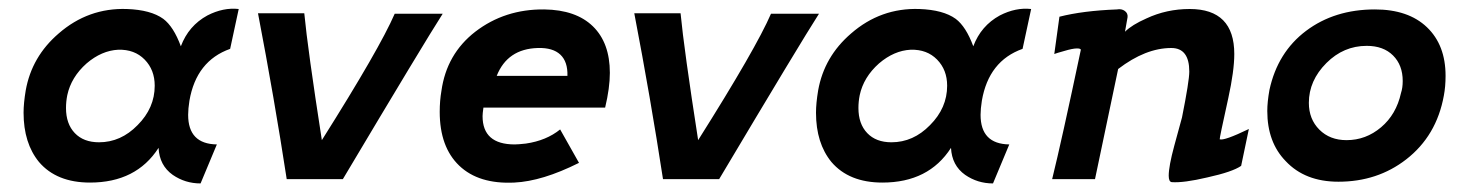

<svg xmlns="http://www.w3.org/2000/svg" viewBox="-20 -418 3402 448"><path d="M537 -397 517 -304Q438 -276 422 -183Q419 -164 419 -150Q419 -82 486 -81L448 10Q412 10 383 -10Q352 -32 350 -73Q298 8 190 8Q112 8 71 -40Q35 -84 35 -155Q35 -177 40 -207Q54 -286 117 -340Q186 -400 276 -397Q332 -395 361 -374Q385 -356 402 -310Q420 -358 464 -382Q501 -401 537 -397ZM341 -218Q341 -255 317.5 -279Q294 -303 256 -302Q217 -300 182 -270Q146 -238 137 -196Q134 -181 134 -166Q134 -129 154.5 -107.5Q175 -86 211 -86Q262 -86 301 -126Q341 -166 341 -218Z M901 -386H1013Q970 -319 780 0H649Q620 -189 582 -387H690Q698 -303 731 -91Q866 -305 901 -386Z M1392 -167H1108Q1106 -153 1106 -147Q1106 -81 1181 -81Q1189 -81 1207 -83Q1255 -90 1287 -116L1331 -38Q1245 5 1180 8Q1097 12 1051.5 -31.5Q1006 -75 1006 -157Q1006 -183 1010 -206Q1022 -292 1089 -344Q1158 -397 1250 -396Q1324 -395 1363.5 -356.5Q1403 -318 1403 -248Q1403 -213 1392 -167ZM1139 -241H1304Q1305 -274 1287.5 -290.5Q1270 -307 1235 -306Q1164 -304 1139 -241Z M1779 -386H1891Q1848 -319 1658 0H1527Q1498 -189 1460 -387H1568Q1576 -303 1609 -91Q1744 -305 1779 -386Z M2386 -397 2366 -304Q2287 -276 2271 -183Q2268 -164 2268 -150Q2268 -82 2335 -81L2297 10Q2261 10 2232 -10Q2201 -32 2199 -73Q2147 8 2039 8Q1961 8 1920 -40Q1884 -84 1884 -155Q1884 -177 1889 -207Q1903 -286 1966 -340Q2035 -400 2125 -397Q2181 -395 2210 -374Q2234 -356 2251 -310Q2269 -358 2313 -382Q2350 -401 2386 -397ZM2190 -218Q2190 -255 2166.5 -279Q2143 -303 2105 -302Q2066 -300 2031 -270Q1995 -238 1986 -196Q1983 -181 1983 -166Q1983 -129 2003.5 -107.5Q2024 -86 2060 -86Q2111 -86 2150 -126Q2190 -166 2190 -218Z M2894 -117 2876 -31Q2856 -17 2797 -4Q2742 9 2714 7Q2707 6 2707 -8Q2707 -30 2720 -78L2738 -144Q2755 -229 2755 -251Q2755 -306 2713 -306Q2653 -306 2589 -257L2535 0H2435Q2457 -89 2502 -302Q2501 -305 2493 -305Q2483 -305 2463 -299Q2445 -294 2440 -292L2452 -379Q2507 -393 2586 -396Q2597 -398 2604.5 -392.5Q2612 -387 2611 -378L2605 -344Q2621 -360 2655 -375Q2702 -397 2756 -397Q2860 -397 2860 -292Q2860 -253 2846 -189Q2825 -94 2826 -93Q2836 -89 2894 -117Z M3349 -195Q3332 -101 3261 -46Q3194 6 3103 6Q3025 6 2980 -42Q2937 -86 2937 -159Q2937 -180 2942 -208Q2961 -296 3027.5 -346Q3094 -396 3188 -396Q3266 -396 3309.5 -354.5Q3353 -313 3353 -241Q3353 -216 3349 -195ZM3249 -201Q3253 -213 3253 -229Q3253 -266 3230.5 -288.5Q3208 -311 3169 -311Q3115 -311 3075 -271Q3034 -230 3034 -178Q3034 -140 3058.5 -115.5Q3083 -91 3122 -91Q3167 -91 3202.5 -121Q3238 -151 3249 -201Z"/></svg>

Font: GFS Neohellenic Rg
Style: Bold Italic
Weight: 700
Italic angle: -12°
Designer: Designed by Takis Katsoulidis and George D. Matthiopoulos.
Foundry: Designed by Takis Katsoulidis and George D. Matthiopoulos.
Version: Version 1.0